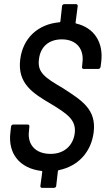

<svg xmlns="http://www.w3.org/2000/svg" viewBox="-20 -814 508 922"><path d="M430 -180C443 -289 373 -332 280 -392C194 -442 159 -467 167 -529C174 -591 216 -625 277 -625C348 -625 384 -578 376 -514L374 -493C373 -487 376 -483 382 -483H452C458 -483 462 -487 463 -493L466 -516C478 -612 431 -681 346 -701C343 -702 342 -703 343 -706L353 -784C354 -790 351 -794 345 -794H289C283 -794 278 -790 278 -784L270 -711C269 -709 268 -707 265 -707C164 -698 90 -633 77 -528C63 -413 138 -366 223 -316C306 -266 346 -237 339 -175C332 -117 290 -75 223 -75C150 -75 111 -120 119 -184L121 -206C122 -212 119 -216 113 -216H44C38 -216 34 -212 33 -206L30 -179C17 -76 75 -5 180 7C182 7 183 9 183 11L174 78C173 84 176 88 182 88H239C245 88 250 84 250 78L258 8C258 5 259 4 263 3C355 -16 418 -83 430 -180Z"/></svg>

Font: Barlow Semi Condensed Medium
Style: Italic
Weight: 500
Width: 4
Italic angle: -7°
Designer: Jeremy Tribby
Foundry: Tribby Type
Version: Version 1.422;hotconv 1.0.109;makeotfexe 2.5.65596